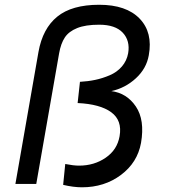

<svg xmlns="http://www.w3.org/2000/svg" viewBox="-20 -775 713 809"><path d="M44.9 0 142.1 -556.2Q159.7 -654.8 221.2 -704.8Q282.7 -754.9 397.9 -754.9Q512.2 -754.9 568.4 -696.5Q624.5 -638.2 606.9 -542Q597.2 -486.3 552.7 -445.3Q508.3 -404.3 449.2 -391.1Q514.2 -382.8 552.5 -326.2Q590.8 -269.5 574.2 -172.9Q559.1 -89.8 489.5 -37.8Q419.9 14.2 325.2 14.2Q289.6 14.2 246.1 3.9L254.9 -84Q290 -77.1 313 -77.1Q377 -77.1 425.5 -110.6Q474.1 -144 483.9 -201.2Q495.6 -267.6 448.7 -302Q401.9 -336.4 307.1 -340.8L316.9 -430.2Q351.1 -432.1 381.3 -438.5Q411.6 -444.8 442.1 -457.8Q472.7 -470.7 493.4 -494.6Q514.2 -518.6 520 -550.8Q528.8 -603.5 497.3 -637.2Q465.8 -670.9 397.9 -670.9Q340.3 -670.9 305.2 -656.7Q270 -642.6 253.2 -617.2Q236.3 -591.8 229 -549.8L132.8 0Z"/></svg>

Font: Stilu
Style: Italic
Weight: 400
Italic angle: -10°
Designer: Genilson Lima Santos
Foundry: Genilson Lima Santos
Version: Version 1.200;PS 001.200;hotconv 1.0.88;makeotf.lib2.5.64775